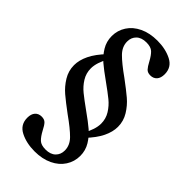

<svg xmlns="http://www.w3.org/2000/svg" viewBox="-258 -818 976 976"><g transform="rotate(45 230.0 -330.0)"><path d="M252 -750Q311 -750 355 -727.5Q399 -705 399 -655Q399 -628 386 -613.5Q373 -599 351 -599Q331 -599 320.5 -610.5Q310 -622 298 -645Q282 -675 266.5 -689.5Q251 -704 219 -704Q184 -704 165 -685.5Q146 -667 146 -638Q146 -601 175.5 -571Q205 -541 267 -497Q317 -460 347 -434.5Q377 -409 398.5 -374Q420 -339 420 -298Q420 -262 401 -222.5Q382 -183 339 -138L317 -153Q348 -208 348 -249Q348 -284 330 -313Q312 -342 285.5 -363.5Q259 -385 213 -418Q165 -452 137.5 -475.5Q110 -499 90.5 -531Q71 -563 71 -602Q71 -643 93 -677Q115 -711 156 -730.5Q197 -750 252 -750ZM121 -522 143 -507Q112 -452 112 -411Q112 -376 130 -347Q148 -318 174.5 -296.5Q201 -275 247 -242Q295 -208 322.5 -184.5Q350 -161 369.5 -129Q389 -97 389 -58Q389 -17 367 17Q345 51 304 70.5Q263 90 208 90Q149 90 105 67.5Q61 45 61 -5Q61 -32 74 -46.5Q87 -61 109 -61Q129 -61 139.5 -50Q150 -39 162 -15Q178 15 193.5 29.5Q209 44 241 44Q276 44 295 25.5Q314 7 314 -22Q314 -59 284.5 -89Q255 -119 193 -163Q143 -200 113 -225.5Q83 -251 61.5 -286Q40 -321 40 -362Q40 -398 59 -437.5Q78 -477 121 -522Z"/></g></svg>

Font: Minipax
Style: Regular
Weight: 400
Designer: Raphaël Ronot
Foundry: Velvetyne Type Foundry
Version: Version 1.000